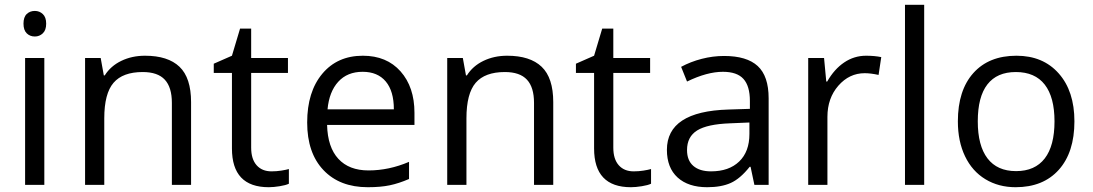

<svg xmlns="http://www.w3.org/2000/svg" viewBox="-20 -780 4609 810"><path d="M167 0H85.9V-535.2H167ZM79.1 -680.2Q79.1 -708 92.8 -720.9Q106.4 -733.9 127 -733.9Q146.5 -733.9 160.6 -720.7Q174.8 -707.5 174.8 -680.2Q174.8 -652.8 160.6 -639.4Q146.5 -626 127 -626Q106.4 -626 92.8 -639.4Q79.1 -652.8 79.1 -680.2Z M705.1 0V-346.2Q705.1 -411.6 675.3 -443.8Q645.5 -476.1 582 -476.1Q498 -476.1 459 -430.7Q419.9 -385.3 419.9 -280.8V0H338.9V-535.2H404.8L418 -461.9H421.9Q446.8 -501.5 491.7 -523.2Q536.6 -544.9 591.8 -544.9Q688.5 -544.9 737.3 -498.3Q786.1 -451.7 786.1 -349.1V0Z M1125.5 -57.1Q1147 -57.1 1167 -60.3Q1187 -63.5 1198.7 -66.9V-4.9Q1185.5 1.5 1159.9 5.6Q1134.3 9.8 1113.8 9.8Q958.5 9.8 958.5 -153.8V-472.2H881.8V-511.2L958.5 -544.9L992.7 -659.2H1039.6V-535.2H1194.8V-472.2H1039.6V-157.2Q1039.6 -108.9 1062.5 -83Q1085.4 -57.1 1125.5 -57.1Z M1531.7 9.8Q1413.1 9.8 1344.5 -62.5Q1275.9 -134.8 1275.9 -263.2Q1275.9 -392.6 1339.6 -468.8Q1403.3 -544.9 1510.7 -544.9Q1611.3 -544.9 1669.9 -478.8Q1728.5 -412.6 1728.5 -304.2V-252.9H1359.9Q1362.3 -158.7 1407.5 -109.9Q1452.6 -61 1534.7 -61Q1621.1 -61 1705.6 -97.2V-24.9Q1662.6 -6.3 1624.3 1.7Q1585.9 9.8 1531.7 9.8ZM1509.8 -477.1Q1445.3 -477.1 1407 -435.1Q1368.7 -393.1 1361.8 -318.8H1641.6Q1641.6 -395.5 1607.4 -436.3Q1573.2 -477.1 1509.8 -477.1Z M2232.9 0V-346.2Q2232.9 -411.6 2203.1 -443.8Q2173.3 -476.1 2109.9 -476.1Q2025.9 -476.1 1986.8 -430.7Q1947.8 -385.3 1947.8 -280.8V0H1866.7V-535.2H1932.6L1945.8 -461.9H1949.7Q1974.6 -501.5 2019.5 -523.2Q2064.5 -544.9 2119.6 -544.9Q2216.3 -544.9 2265.1 -498.3Q2314 -451.7 2314 -349.1V0Z M2653.3 -57.1Q2674.8 -57.1 2694.8 -60.3Q2714.8 -63.5 2726.6 -66.9V-4.9Q2713.4 1.5 2687.7 5.6Q2662.1 9.8 2641.6 9.8Q2486.3 9.8 2486.3 -153.8V-472.2H2409.7V-511.2L2486.3 -544.9L2520.5 -659.2H2567.4V-535.2H2722.7V-472.2H2567.4V-157.2Q2567.4 -108.9 2590.3 -83Q2613.3 -57.1 2653.3 -57.1Z M3162.6 0 3146.5 -76.2H3142.6Q3102.5 -25.9 3062.7 -8.1Q3022.9 9.8 2963.4 9.8Q2883.8 9.8 2838.6 -31.2Q2793.5 -72.3 2793.5 -147.9Q2793.5 -310.1 3052.7 -317.9L3143.6 -320.8V-354Q3143.6 -417 3116.5 -447Q3089.4 -477.1 3029.8 -477.1Q2962.9 -477.1 2878.4 -436L2853.5 -498Q2893.1 -519.5 2940.2 -531.7Q2987.3 -543.9 3034.7 -543.9Q3130.4 -543.9 3176.5 -501.5Q3222.7 -459 3222.7 -365.2V0ZM2979.5 -57.1Q3055.2 -57.1 3098.4 -98.6Q3141.6 -140.1 3141.6 -214.8V-263.2L3060.5 -259.8Q2963.9 -256.3 2921.1 -229.7Q2878.4 -203.1 2878.4 -147Q2878.4 -103 2905 -80.1Q2931.6 -57.1 2979.5 -57.1Z M3633.8 -544.9Q3669.4 -544.9 3697.8 -539.1L3686.5 -463.9Q3653.3 -471.2 3627.9 -471.2Q3563 -471.2 3516.8 -418.5Q3470.7 -365.7 3470.7 -287.1V0H3389.6V-535.2H3456.5L3465.8 -436H3469.7Q3499.5 -488.3 3541.5 -516.6Q3583.5 -544.9 3633.8 -544.9Z M3878.9 0H3797.9V-759.8H3878.9Z M4512.7 -268.1Q4512.7 -137.2 4446.8 -63.7Q4380.9 9.8 4264.6 9.8Q4192.9 9.8 4137.2 -23.9Q4081.5 -57.6 4051.3 -120.6Q4021 -183.6 4021 -268.1Q4021 -398.9 4086.4 -471.9Q4151.9 -544.9 4268.1 -544.9Q4380.4 -544.9 4446.5 -470.2Q4512.7 -395.5 4512.7 -268.1ZM4105 -268.1Q4105 -165.5 4146 -111.8Q4187 -58.1 4266.6 -58.1Q4346.2 -58.1 4387.5 -111.6Q4428.7 -165 4428.7 -268.1Q4428.7 -370.1 4387.5 -423.1Q4346.2 -476.1 4265.6 -476.1Q4186 -476.1 4145.5 -423.8Q4105 -371.6 4105 -268.1Z"/></svg>

Font: Sahel FD
Style: FD
Weight: 400
Foundry: Saber Rastikerdar (saber.rastikerdar@gmail.com)
Version: Version 3.3.1